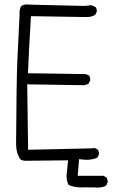

<svg xmlns="http://www.w3.org/2000/svg" viewBox="-20 -740 540 861"><path d="M360.4 100.1Q387.7 100.1 402.8 100.6Q418 101.1 419.9 101.1Q439.9 101.1 455.6 92.3L462.4 78.6Q462.9 77.1 462.9 76.2Q462.9 64 457 55.2L443.4 48.3H328.6L334.5 -26.4L348.6 -24.9Q358.9 -23.4 368.7 -23.4Q395 -23.4 417 -33.2L423.3 -46.4Q423.8 -47.9 423.8 -48.8Q423.8 -61 418 -69.8L404.8 -76.2L390.6 -74.7L106 -68.4L102.1 -361.8L357.4 -357.9Q368.2 -359.4 377.4 -365.2L384.3 -379.4Q384.8 -380.9 384.8 -381.8Q384.8 -393.1 379.4 -400.9L364.7 -407.7L105.5 -411.6Q107.9 -483.9 118.7 -667.5Q344.7 -663.6 359.9 -663.6Q375 -663.6 379.9 -664.1Q384.8 -664.6 389.2 -666Q398.4 -668.5 406.7 -673.3L413.6 -687Q414.1 -688.5 414.1 -689.5Q414.1 -700.7 408.7 -708L389.6 -716.8L358.9 -713.4L111.3 -719.2Q106.4 -720.2 103 -720.2Q99.6 -720.2 95.5 -720Q91.3 -719.7 85.9 -718Q80.6 -716.3 75.7 -713.4Q67.4 -700.2 67.4 -682.6Q67.4 -679.7 67.9 -675.8Q60.1 -522 57.9 -471.4Q55.7 -420.9 54.4 -332Q53.2 -243.2 52.2 -99.6V-99.1Q52.2 -95.7 52.2 -92.8Q52.2 -55.2 70.3 -26.4Q78.1 -20.5 88.9 -19L285.2 -21L279.8 33.2Q278.3 42.5 278.3 49.8Q278.3 71.8 287.6 89.4Q314 100.6 344.2 100.6Q351.6 100.6 359.9 100.1Z"/></svg>

Font: NaikaiFont
Style: ExtraLight
Weight: 200
Version: Version 1.89